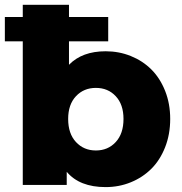

<svg xmlns="http://www.w3.org/2000/svg" viewBox="-22 -762 748 791"><path d="M413.1 8.8Q305.7 8.8 252.9 -54.2V0H71.8V-591.8H-2V-691.9H71.8V-742.2H262.2V-691.9H423.8V-591.8H262.2V-495.1Q316.4 -550.8 413.1 -550.8Q468.3 -550.8 516.8 -531.2Q565.4 -511.7 601.3 -476.1Q637.2 -440.4 658.2 -387.7Q679.2 -335 679.2 -272Q679.2 -208.5 658.2 -155.3Q637.2 -102.1 601.3 -66.4Q565.4 -30.8 516.8 -11Q468.3 8.8 413.1 8.8ZM486.8 -272Q486.8 -331.5 454.8 -365.7Q422.9 -399.9 373 -399.9Q323.2 -399.9 291 -365.7Q258.8 -331.5 258.8 -272Q258.8 -211.4 291 -176.8Q323.2 -142.1 373 -142.1Q422.9 -142.1 454.8 -176.8Q486.8 -211.4 486.8 -272Z"/></svg>

Font: Montserrat ExtraBold
Style: Regular
Weight: 800
Designer: Julieta Ulanovsky
Foundry: Julieta Ulanovsky
Version: Version 9.000